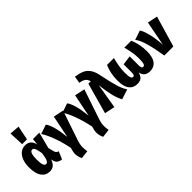

<svg xmlns="http://www.w3.org/2000/svg" viewBox="52 -1821 3022 3022"><g transform="rotate(-45 1563.0 -310.0)"><path d="M369 -424 382 -533H524L454 -262L478 -164Q485 -139 499 -126.5Q513 -114 534 -110L479 18Q430 12 401.5 -10.5Q373 -33 364 -76L358 -104Q337 -42 301.5 -12Q266 18 211 18Q123 18 72.5 -53Q22 -124 22 -262Q22 -349 47 -414Q72 -479 118 -515Q164 -551 226 -551Q285 -551 321 -517.5Q357 -484 369 -424ZM195 -262Q195 -177 210 -142Q225 -107 252 -107Q279 -107 296 -142.5Q313 -178 326 -273Q316 -333 307 -365Q298 -397 285.5 -411Q273 -425 255 -425Q195 -425 195 -262ZM194 -844 360 -831 313 -596H205Z M788 -173 864 -550 1034 -514 870 -28Q856 13 849.5 45.5Q843 78 843 113Q843 153 852 208L714 224Q684 158 684 102Q684 57 706 -12Q673 -174 624.5 -302Q576 -430 530 -497L686 -550Q760 -451 788 -173Z M1262 -173 1338 -550 1508 -514 1344 -28Q1330 13 1323.5 45.5Q1317 78 1317 113Q1317 153 1326 208L1188 224Q1158 158 1158 102Q1158 57 1180 -12Q1147 -174 1098.5 -302Q1050 -430 1004 -497L1160 -550Q1234 -451 1262 -173Z M1841 -495Q1883 -291 1911 -198.5Q1939 -106 1984 -36L1817 18Q1777 -59 1755.5 -146Q1734 -233 1713 -398L1644 18L1472 -18L1615 -532H1670Q1658 -569 1641.5 -590Q1625 -611 1598 -623Q1571 -635 1524 -643L1543 -760Q1633 -746 1689.5 -721Q1746 -696 1784 -642.5Q1822 -589 1841 -495Z M2629 -243Q2629 -111 2580 -46.5Q2531 18 2445 18Q2384 18 2348 -9.5Q2312 -37 2300 -99Q2285 -36 2251.5 -9Q2218 18 2159 18Q2071 18 2022 -46Q1973 -110 1973 -243Q1973 -398 2031 -533H2185Q2165 -454 2153.5 -386.5Q2142 -319 2142 -252Q2142 -171 2153.5 -139.5Q2165 -108 2188 -108Q2206 -108 2214.5 -122Q2223 -136 2223 -175V-355L2379 -376V-175Q2379 -137 2388 -122.5Q2397 -108 2415 -108Q2438 -108 2449 -138Q2460 -168 2460 -253Q2460 -319 2448.5 -386.5Q2437 -454 2417 -533H2571Q2629 -398 2629 -243Z M2879 -138 2958 -550 3126 -515 2975 0H2774Q2743 -191 2706.5 -318Q2670 -445 2623 -498L2779 -551Q2812 -506 2839 -401Q2866 -296 2879 -138Z"/></g></svg>

Font: Fira Sans Condensed ExtraBold
Style: Regular
Weight: 800
Width: 3
Designer: Carrois Corporate & Edenspiekermann AG
Foundry: Carrois Corporate GbR & Edenspiekermann AG
Version: Version 4.203